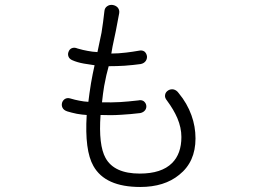

<svg xmlns="http://www.w3.org/2000/svg" viewBox="-20 -784 1040 784"><path d="M296.9 -585.9Q283.2 -591.8 272.5 -586.9Q263.7 -583 259.8 -572.3Q255.9 -562.5 259.8 -552.7Q263.7 -543 275.4 -538.1Q294.9 -529.3 322.3 -524.4Q337.9 -521.5 366.2 -517.6Q358.4 -483.4 351.6 -444.3Q344.7 -401.4 340.8 -368.2Q322.3 -369.1 303.7 -373Q287.1 -376 267.6 -381.8Q254.9 -385.7 245.1 -379.9Q236.3 -374 233.4 -364.3Q230.5 -353.5 235.4 -343.8Q240.2 -334 254.9 -329.1Q270.5 -324.2 293.9 -319.3Q316.4 -315.4 334 -314.5Q325.2 -169.9 361.3 -106.4Q409.2 -20.5 552.7 -20.5Q651.4 -20.5 711.9 -70.3Q778.3 -123 778.3 -218.8Q778.3 -267.6 761.7 -313.5Q744.1 -362.3 710 -403.3Q701.2 -416 688.5 -418.9Q676.8 -420.9 667 -415Q656.2 -408.2 654.3 -397.5Q651.4 -385.7 662.1 -373Q689.5 -335.9 704.1 -301.8Q720.7 -262.7 720.7 -224.6Q720.7 -156.2 682.6 -118.2Q639.6 -75.2 550.8 -75.2Q446.3 -75.2 411.1 -138.7Q381.8 -191.4 390.6 -314.5Q432.6 -312.5 475.6 -315.4Q511.7 -317.4 552.7 -322.3Q566.4 -325.2 573.2 -335Q579.1 -343.8 577.1 -354.5Q575.2 -364.3 566.4 -371.1Q556.6 -377 544.9 -374Q502 -369.1 470.7 -367.2Q434.6 -365.2 396.5 -366.2Q400.4 -403.3 405.3 -432.6Q414.1 -480.5 423.8 -513.7Q457 -513.7 488.3 -515.6Q527.3 -518.6 554.7 -522.5Q568.4 -525.4 575.2 -535.2Q581.1 -543.9 580.1 -554.7Q578.1 -566.4 570.3 -573.2Q560.5 -580.1 547.9 -577.1Q520.5 -572.3 495.1 -569.3Q462.9 -565.4 434.6 -565.4L439.5 -593.8Q448.2 -634.8 453.1 -658.2Q460.9 -700.2 466.8 -730.5Q468.8 -744.1 460 -753.9Q452.1 -761.7 440.4 -763.7Q427.7 -765.6 418 -758.8Q407.2 -752 406.2 -737.3Q401.4 -693.4 394.5 -650.4Q387.7 -615.2 377.9 -571.3Q357.4 -572.3 337.9 -576.2Q320.3 -579.1 296.9 -585.9Z"/></svg>

Font: Gulim
Style: Regular
Weight: 400
Version: Version 2.21